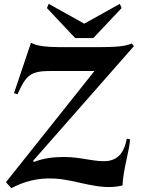

<svg xmlns="http://www.w3.org/2000/svg" viewBox="-20 -967 749 998"><path d="M39 11C104 -23 173 -43 260 -39C379 -34 495 27 617 -3C619 -80 653 -185 656 -243L639 -246C627 -182 600 -138 538 -130C473 -124 403 -151 314 -151C262 -151 209 -146 156 -125L152 -131L676 -727L665 -741C619 -721 558 -722 421 -722C268 -722 189 -718 141 -745L53 -483L71 -477C116 -577 138 -598 244 -598H471L11 -20ZM371 -769H465L612 -925L603 -947L418 -844L233 -947L224 -925Z"/></svg>

Font: Sinistre
Style: Bold
Weight: 700
Designer: Jules Durand
Foundry: Collletttivo
Version: Version 69.420;Glyphs 3.2 (3217)